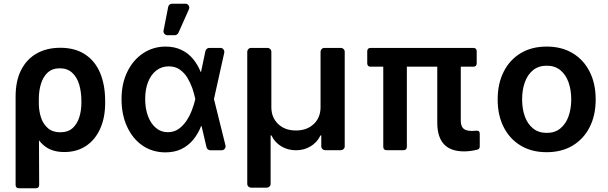

<svg xmlns="http://www.w3.org/2000/svg" viewBox="-20 -801 3240 1024"><path d="M63.2 185.4V-285.5Q63.2 -370.4 93 -428.3Q122.9 -486.2 176.3 -516.2Q229.8 -546.2 301.5 -546.2Q381 -546.2 434.7 -510.3Q488.3 -474.4 514.6 -410.7Q540.8 -346.9 540.8 -262.8V-252.8Q541.2 -175.8 514.9 -115.8Q488.3 -55.8 439.1 -22.9Q389.9 9.9 323.2 9.9Q262.8 9.9 223.7 -17.8Q204.5 -31.2 187.9 -52.6L188.9 185.4Q188.9 193.9 184.3 198.5Q179.7 203.1 171.2 203.1H81Q72.4 203.1 67.8 198.5Q63.2 193.9 63.2 185.4ZM187.1 -243.3Q188.2 -204.9 199.6 -171.7Q210.9 -138.5 236 -117Q261 -95.5 300.8 -95.5Q343 -95.5 367.9 -118.3Q391.3 -139.9 402.7 -175.2Q414.1 -210.6 414.1 -252.8V-262.8Q414.1 -308.6 402.7 -349.1Q390.3 -390.3 364.5 -413.5Q338.8 -436.8 298.7 -436.8Q258.9 -436.8 234 -413.7Q210.2 -391.3 198.9 -355.3Q187.5 -319.2 187.1 -276.6Z M739.3 -25.2Q686.8 -61.8 657.7 -125.7Q628.2 -188.9 628.2 -272.7Q628.2 -355.5 659.1 -418.3Q689.6 -481.2 743.3 -517Q797.2 -552.6 863.6 -552.6Q909.8 -552.6 946 -535.5Q981.5 -519.5 1008.2 -488.3Q1034.4 -457 1050.1 -417.6H1052.2L1075.6 -528.8Q1077.4 -535.9 1083.1 -540.7Q1088.8 -545.5 1095.9 -545.5H1155.9Q1164.4 -545.5 1170.5 -539.2Q1176.5 -533 1176.5 -524.5Q1176.5 -521.7 1176.1 -520.2L1121.1 -272.7L1182.5 -25.6Q1183.2 -22 1183.2 -20.6Q1183.2 -12.1 1177.2 -5.9Q1171.2 0.4 1162.3 0.4H1101.6Q1094.5 0.4 1088.6 -4.3Q1082.7 -8.9 1081.3 -16L1055 -128.6H1052.6Q1036.6 -87.7 1010.7 -56.1Q984.4 -24.1 947.4 -6Q910.9 11.7 860.4 11.7Q791.2 10.7 739.3 -25.2ZM769.2 -181.8Q784.1 -141.7 811.8 -118.6Q838.8 -95.9 875 -95.9Q907.3 -95.9 932.2 -112.9Q956.3 -130 974.8 -157.3Q993.3 -185.7 1003.9 -214.8Q1015.3 -244 1021.3 -271.3L1021.7 -272.7L1021.3 -274.1Q1016.3 -299.4 1005.7 -330.6Q995 -360.4 979 -387.1Q962.7 -413.4 938.2 -430.4Q914.1 -447.1 880.3 -447.1Q841.6 -447.1 813.2 -424.7Q785.2 -403.1 769.5 -363.3Q754.3 -324.2 754.3 -273.1Q754.3 -222.3 769.2 -181.8ZM851.9 -634.2Q851.9 -625.7 858 -619.5Q864 -613.3 872.5 -613.3H912.3Q918.3 -613.3 923.5 -616.7Q928.6 -620 931.5 -625.7L987.9 -752.1Q989.7 -756.7 989.7 -760.3Q989.7 -768.8 983.7 -775Q977.6 -781.2 968.7 -781.2H897.4Q889.9 -781.2 884.2 -776.5Q878.6 -771.7 877.1 -764.6L852.3 -638.1Q851.9 -636.7 851.9 -634.2Z M1298.7 179.3V-524.9Q1298.7 -533.4 1304.7 -539.4Q1310.7 -545.5 1319.2 -545.5H1406.2Q1414.8 -545.5 1421 -539.4Q1427.2 -533.4 1427.2 -524.9V-229.4Q1427.2 -174.4 1463.4 -139.6Q1499.3 -105.1 1558.6 -105.1Q1617.2 -105.1 1653.8 -139.9Q1689.6 -174.4 1689.6 -229.4V-524.9Q1689.6 -533.4 1695.7 -539.4Q1701.7 -545.5 1710.2 -545.5H1797.6Q1806.1 -545.5 1812.3 -539.4Q1818.5 -533.4 1818.5 -524.9V-20.6Q1818.5 -12.1 1812.3 -6Q1806.1 0 1797.6 0H1714.1Q1705.6 0 1699.6 -6Q1693.5 -12.1 1693.5 -20.6V-78.8H1689.3Q1671.2 -41.2 1636 -20.2Q1601.2 0.4 1558.6 0.4Q1515.6 0.4 1480.8 -20.2Q1445.7 -41.2 1427.6 -78.8H1423.3V179.3Q1423.3 187.9 1417.1 193.9Q1410.9 199.9 1402.3 199.9H1319.2Q1310.7 199.9 1304.7 193.9Q1298.7 187.9 1298.7 179.3Z M2312.1 -147V-445.3H2149.9V-17.8Q2149.9 -9.2 2145.2 -4.6Q2140.6 0 2132.1 0H2041.9Q2033.4 0 2028.8 -4.6Q2024.1 -9.2 2024.1 -17.8V-445.3H1956.3Q1947.8 -445.3 1943.2 -449.9Q1938.6 -454.5 1938.6 -463.1V-527.7Q1938.6 -536.2 1943.2 -540.8Q1947.8 -545.5 1956.3 -545.5H2504.6Q2513.1 -545.5 2517.8 -540.8Q2522.4 -536.2 2522.4 -527.7V-463.1Q2522.4 -454.5 2517.8 -449.9Q2513.1 -445.3 2504.6 -445.3H2437.5V-158.7Q2437.5 -136 2445 -123.6Q2452.1 -112.2 2464.8 -107.4Q2477.6 -102.6 2496.1 -102.6Q2505 -102.6 2519.9 -104Q2529.1 -105.1 2533.9 -100.9Q2538.7 -96.6 2538.7 -87.7V-22Q2538.7 -6.4 2528.1 -3.6Q2490.8 6.4 2454.5 6.4Q2312.1 6.4 2312.1 -147Z M2634.2 -270.6Q2634.2 -355.1 2666.4 -418.7Q2698.5 -482.2 2757.1 -517.4Q2815.7 -552.6 2895.6 -552.6Q2975.5 -552.6 3034.1 -517.4Q3092.7 -482.2 3124.8 -418.7Q3157 -355.1 3157 -270.6Q3157 -186.1 3124.8 -122.9Q3092.7 -59.7 3034.1 -24.5Q2975.5 10.7 2895.6 10.7Q2815.7 10.7 2757.1 -24.5Q2698.5 -59.7 2666.4 -122.9Q2634.2 -186.1 2634.2 -270.6ZM3026.6 -271Q3026.6 -321 3012.3 -361.7Q2997.9 -402.3 2968.8 -426.5Q2939.6 -450.6 2896.3 -450.6Q2851.9 -450.6 2822.6 -426.5Q2793.3 -402.3 2778.9 -361.7Q2764.6 -321 2764.6 -271Q2764.6 -221.2 2778.9 -180.8Q2793.3 -140.3 2822.6 -116.3Q2851.9 -92.3 2896.3 -92.3Q2939.6 -92.3 2968.8 -116.3Q2997.9 -140.3 3012.3 -180.8Q3026.6 -221.2 3026.6 -271Z"/></svg>

Font: DeltaSans SemiBold
Style: Regular
Weight: 600
Designer: Rasmus Andersson
Foundry: rsms
Version: Version 3.012